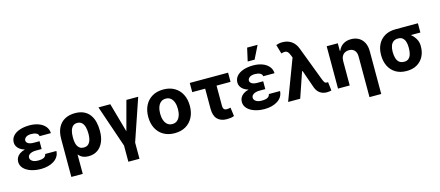

<svg xmlns="http://www.w3.org/2000/svg" viewBox="-61 -1487 5479 2391"><g transform="rotate(-15 2678.0 -291.0)"><path d="M252.9 -285.9H362.5V-228.3H285.7Q259.2 -228.3 235.6 -221.2Q212.1 -214.2 197.7 -200Q183.3 -185.8 183 -163.5Q183.1 -138.1 209.3 -119.5Q235.5 -100.9 284.8 -101Q335.3 -100.9 360.3 -115.2Q385.3 -129.6 389.1 -157.4H533.6Q531.9 -116.2 511.9 -84.9Q491.9 -53.6 458.4 -32.6Q424.9 -11.5 382.3 -0.9Q339.7 9.8 292.6 9.8Q221.2 9.8 163.6 -9.6Q106.1 -28.9 72.5 -64.5Q39 -100 38.5 -148.6Q38.5 -177.6 51.1 -202.5Q63.8 -227.3 89.7 -246Q115.6 -264.7 156.2 -275.3Q196.8 -285.9 252.9 -285.9ZM362.5 -264.6H252.9Q200.4 -264.6 161.7 -275.6Q122.9 -286.5 97.7 -305.1Q72.5 -323.6 60.1 -347Q47.8 -370.4 47.5 -395.1Q47.8 -445.9 79.3 -480.9Q110.8 -515.9 165.9 -534.3Q221 -552.7 291.8 -552.7Q356.3 -552.7 408.3 -533.5Q460.2 -514.3 491.5 -477.8Q522.8 -441.4 525.2 -389.8H379.3Q376.1 -416.9 350.2 -429.5Q324.4 -442.2 284.2 -442.4Q239.2 -442.2 216 -424.7Q192.8 -407.1 192.2 -383.4Q192.8 -359.1 217.2 -344.3Q241.7 -329.5 285.7 -329.3H362.5Z M629.8 203.1V-288.5Q630.1 -374.2 660.4 -433.2Q690.6 -492.1 746.1 -522.4Q801.7 -552.7 877.1 -552.7Q944.2 -552.7 991 -530.2Q1037.7 -507.6 1066.7 -468.2Q1095.6 -428.7 1108.8 -377Q1122 -325.3 1122 -266.8V-257Q1122.5 -176.9 1096.5 -116.8Q1070.6 -56.8 1022.3 -23.5Q973.9 9.8 906.2 9.8Q842.8 9.8 803.6 -20.8Q764.5 -51.5 742.6 -106.2Q720.8 -160.9 708.5 -233L775.9 -257.8Q775.9 -233 779.9 -207.1Q784 -181.2 794.8 -159.3Q805.6 -137.3 825.1 -123.9Q844.7 -110.5 875.3 -110.5Q914.6 -110.5 936.3 -132.3Q958 -154 966.7 -187.7Q975.4 -221.5 975.1 -257V-266.8Q975.1 -310.4 965.4 -346.9Q955.8 -383.4 933.4 -405.6Q911.1 -427.7 872.9 -427.7Q837.7 -427.7 816.2 -406.7Q794.6 -385.7 785.2 -350.8Q775.7 -315.9 775.9 -274.2L777.1 203.1Z M1179.8 -545.9H1332.7L1438.8 -168.4L1540.1 -545.9H1692.5L1507.9 -4.7V204.1H1364.7V-4.7Z M2016.1 10.5Q1933.3 10.5 1873.1 -24.8Q1812.9 -60.1 1780.4 -123.4Q1747.9 -186.7 1747.9 -270.7Q1747.9 -355.3 1780.4 -418.7Q1812.9 -482.1 1873.1 -517.4Q1933.3 -552.7 2016.1 -552.7Q2099.1 -552.7 2159.3 -517.4Q2219.5 -482.1 2252.1 -418.7Q2284.7 -355.3 2284.7 -270.7Q2284.7 -186.7 2252.1 -123.4Q2219.5 -60.1 2159.3 -24.8Q2099.1 10.5 2016.1 10.5ZM2016.7 -107.4Q2054.6 -107.4 2079.9 -128.6Q2105.2 -149.8 2118.1 -187Q2131 -224.1 2131 -271.3Q2131 -319.1 2118.1 -356Q2105.2 -392.8 2079.9 -413.8Q2054.6 -434.8 2016.7 -434.8Q1978.7 -434.8 1953.1 -413.8Q1927.4 -392.8 1914.6 -356Q1901.7 -319.1 1901.7 -271.3Q1901.7 -224.1 1914.6 -187Q1927.4 -149.8 1953.1 -128.6Q1978.7 -107.4 2016.7 -107.4Z M2851.2 -545.9V-427.3H2357.2V-545.9ZM2524 -545.9H2670.7V-165.2Q2671.2 -144.1 2677.1 -132.2Q2682.9 -120.3 2693.6 -115.4Q2704.2 -110.5 2718.4 -110.4Q2734.9 -110.5 2745.1 -112.7Q2755.4 -114.9 2767.6 -117.8L2782.4 -5.7Q2760.1 3.6 2738.4 6.7Q2716.8 9.8 2687.9 9.8Q2610.4 9.8 2567.3 -33.7Q2524.2 -77.2 2524 -166.6Z M3136.2 -285.9H3245.8V-228.3H3169Q3142.5 -228.3 3118.9 -221.2Q3095.4 -214.2 3081 -200Q3066.6 -185.8 3066.3 -163.5Q3066.4 -138.1 3092.6 -119.5Q3118.8 -100.9 3168.1 -101Q3218.6 -100.9 3243.6 -115.2Q3268.6 -129.6 3272.4 -157.4H3416.9Q3415.2 -116.2 3395.2 -84.9Q3375.2 -53.6 3341.7 -32.6Q3308.2 -11.5 3265.6 -0.9Q3223 9.8 3175.9 9.8Q3104.5 9.8 3046.9 -9.6Q2989.4 -28.9 2955.8 -64.5Q2922.3 -100 2921.8 -148.6Q2921.8 -177.6 2934.4 -202.5Q2947.1 -227.3 2973 -246Q2998.9 -264.7 3039.5 -275.3Q3080.1 -285.9 3136.2 -285.9ZM3245.8 -264.6H3136.2Q3083.7 -264.6 3045 -275.6Q3006.2 -286.5 2981 -305.1Q2955.8 -323.6 2943.4 -347Q2931.1 -370.4 2930.8 -395.1Q2931.1 -445.9 2962.6 -480.9Q2994.1 -515.9 3049.2 -534.3Q3104.3 -552.7 3175.1 -552.7Q3239.6 -552.7 3291.6 -533.5Q3343.5 -514.3 3374.8 -477.8Q3406.1 -441.4 3408.5 -389.8H3262.6Q3259.4 -416.9 3233.5 -429.5Q3207.7 -442.2 3167.5 -442.4Q3122.5 -442.2 3099.3 -424.7Q3076.1 -407.1 3075.5 -383.4Q3076.1 -359.1 3100.5 -344.3Q3125 -329.5 3169 -329.3H3245.8ZM3123.1 -617 3161 -785.9H3295.8L3212.2 -617Z M3977 9Q3927.5 8.8 3890.9 -16Q3854.2 -40.8 3835.4 -89.1L3743.2 -352.9L3683.2 -502.1L3662.9 -552.7Q3650.8 -583.2 3637.8 -597.8Q3624.9 -612.3 3605.6 -613.7Q3586.2 -615 3553.9 -605.9L3520.1 -722.9Q3538.5 -729.7 3558.3 -733.5Q3578 -737.3 3601 -737.3Q3668.8 -737.3 3717.7 -703.1Q3766.6 -668.9 3791 -603.9L3957.2 -166Q3969.3 -135.1 3979.1 -121.9Q3988.9 -108.8 4008.4 -108.6Q4016.9 -109 4023.2 -110.5L4036.5 1.2Q4026.6 4.3 4009.3 6.6Q3992.1 9 3977 9ZM3478.9 0 3695.3 -572.9 3789.8 -324.6H3745.9L3634.8 0Z M4273.2 -315.2V0H4122.3V-545.9H4265.6V-448.8H4272.3Q4291 -497 4333.6 -524.9Q4376.2 -552.7 4436.7 -552.7Q4493.7 -552.7 4535.9 -527.9Q4578.1 -503.1 4601.5 -457.2Q4624.8 -411.2 4624.8 -347.3V204.1H4473.4V-320.3Q4473.4 -370.2 4448 -398.6Q4422.6 -427 4376.6 -427.1Q4346.4 -427.1 4322.9 -413.8Q4299.5 -400.5 4286.5 -375.6Q4273.4 -350.8 4273.2 -315.2Z M4748.2 -258.8V-269.5Q4748.5 -343.4 4778.2 -401.8Q4807.9 -460.3 4865.3 -494.3Q4922.8 -528.3 5005.3 -528.3Q5016.8 -521.9 5027.3 -505.7Q5037.9 -489.6 5054.9 -472.8Q5072 -456 5102.3 -446.5Q5141.1 -433.9 5176 -404.7Q5210.9 -375.5 5233.1 -335.3Q5255.2 -295.1 5254.9 -249V-238.3Q5255.2 -168.7 5226.2 -112.4Q5197.2 -56.1 5141.7 -23.1Q5086.3 9.8 5006.6 9.8Q4923.7 9.8 4866 -25.5Q4808.2 -60.7 4778.4 -121.5Q4748.5 -182.3 4748.2 -258.8ZM4898 -269.5V-258.8Q4898.3 -217.5 4908.3 -183.5Q4918.4 -149.5 4942.1 -129.4Q4965.8 -109.4 5006.6 -109.4Q5043.6 -109.4 5065 -129.4Q5086.5 -149.5 5095.9 -183.5Q5105.4 -217.5 5105.1 -258.8V-269.5Q5105.4 -307.5 5095.8 -339.3Q5086.3 -371.1 5064.6 -390.3Q5042.9 -409.5 5005.3 -409.2Q4966 -409.5 4942.4 -390.3Q4918.8 -371.1 4908.5 -339.3Q4898.3 -307.5 4898 -269.5ZM5293.6 -528.3V-409.2H5005.3V-528.3Z"/></g></svg>

Font: Inter
Style: Regular
Weight: 400
Designer: Rasmus Andersson
Foundry: rsms
Version: Version 4.000;git-8c9346024